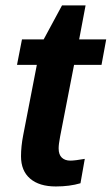

<svg xmlns="http://www.w3.org/2000/svg" viewBox="-20 -672 407 700"><path d="M183.6 7.8Q123 7.8 89.8 -20.8Q56.6 -49.3 56.6 -102.1Q56.6 -138.2 64.5 -178.7L114.3 -435.5H42L60.1 -528.3H139.2L206.1 -652.3H292L268.6 -528.3H367.2L350.1 -435.5H250L199.2 -174.3Q193.8 -146 193.8 -130.9Q193.8 -108.4 205.3 -97.4Q216.8 -86.4 236.3 -86.4Q252.9 -86.4 289.1 -92.8L273.4 -3.9Q233.9 7.8 183.6 7.8Z"/></svg>

Font: Arimo
Style: Italic
Weight: 400
Italic angle: -12°
Designer: Steve Matteson
Foundry: Monotype Imaging Inc.
Version: Version 1.33